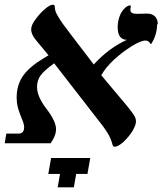

<svg xmlns="http://www.w3.org/2000/svg" viewBox="-30 -611 693 819"><path d="M643 -508 640 -506Q640 -462 614 -422Q607 -432 602 -435Q598 -438 590 -438Q571 -438 532 -414Q493 -390 457 -357Q421 -324 402 -290L512 -159Q534 -132 543 -117Q550 -106 550 -92Q550 -78 535 -52Q521 -29 497 -6Q474 15 458 15Q451 15 448 -1Q440 -32 409 -73L201 -341Q158 -310 143 -289Q128 -268 128 -240Q128 -199 168 -147Q209 -94 209 -60Q209 -32 186 0H-10L-3 -41H49Q73 -41 73 -69Q73 -79 68 -92L57 -120Q50 -138 46 -153Q41 -173 41 -194Q41 -250 70 -290Q98 -328 157 -363L177 -375L125 -438Q103 -463 103 -486Q103 -504 121 -528Q141 -555 161 -572Q183 -591 196 -591Q204 -591 204 -579Q204 -566 213 -549Q221 -534 239 -508Q248 -495 370 -336Q434 -406 511 -441Q472 -442 472 -495Q472 -519 480 -541Q487 -561 501 -575Q514 -588 525 -588Q528 -588 528 -584L526 -569Q526 -552 553 -552L598 -553Q619 -553 631 -541Q643 -529 643 -508ZM216 188 226 131H176L188 63H355L343 131H295L285 188Z"/></svg>

Font: Libra Serif Modern
Style: Bold Italic
Weight: 700
Italic angle: -12°
Designer: Stefan Peev, Context Ltd
Foundry: Stefan Peev, Context Ltd
Version: Version 1.000